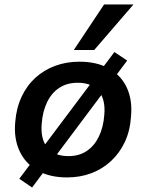

<svg xmlns="http://www.w3.org/2000/svg" viewBox="-20 -781 652 856"><path d="M279 10Q200 10 146 -21.5Q92 -53 66.5 -109Q41 -165 48 -238Q53 -300 76.5 -350Q100 -400 138 -434.5Q176 -469 226 -487.5Q276 -506 334 -506Q412 -506 466 -475.5Q520 -445 545.5 -390Q571 -335 564 -261Q560 -198 536.5 -148Q513 -98 474.5 -62.5Q436 -27 386.5 -8.5Q337 10 279 10ZM285 -85Q333 -85 367 -108Q401 -131 421 -172.5Q441 -214 445 -269Q451 -336 421 -374Q391 -412 326 -412Q279 -412 244.5 -389.5Q210 -367 190 -325.5Q170 -284 166 -230Q160 -161 191 -123Q222 -85 285 -85ZM123 55 66 16 490 -549 547 -511ZM309 -558 444 -761H575L400 -558Z"/></svg>

Font: Nunito Sans 9pt
Style: Bold Italic
Weight: 700
Italic angle: -9°
Version: Version 3.101;gftools[0.9.27]